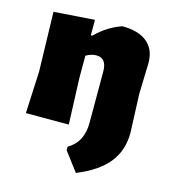

<svg xmlns="http://www.w3.org/2000/svg" viewBox="-102 -562 754 843"><g transform="rotate(15 274.5 -140.5)"><path d="M227 -474V-404H234Q286 -456 351 -478Q426 -478 465.5 -444Q505 -410 503 -346L499 -210L506 -35Q506 45 461 101.5Q416 158 320 197L255 111V95Q321 58 321 -31V-264Q321 -325 274 -325Q251 -325 227 -311V-210L235 0H40L49 -190L42 -461Z"/></g></svg>

Font: Alegreya Sans Black
Style: Regular
Weight: 900
Designer: Juan Pablo del Peral
Foundry: Huerta Tipografica
Version: Version 2.007